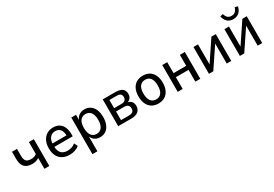

<svg xmlns="http://www.w3.org/2000/svg" viewBox="47 -1789 4345 3046"><g transform="rotate(-30 2220.0 -265.5)"><path d="M371 0V-198Q345 -180 314 -171Q283 -162 248 -162Q184 -162 142.5 -184Q101 -206 81 -250Q61 -294 61 -359V-491H152V-366Q152 -322 163 -293.5Q174 -265 199.5 -251.5Q225 -238 267 -238Q298 -238 323 -246Q348 -254 370 -271V-491H461V0Z M834 9Q760 9 705.5 -20Q651 -49 622 -105.5Q593 -162 593 -245Q593 -322 620.5 -379Q648 -436 698 -468Q748 -500 816 -500Q881 -500 926 -471.5Q971 -443 994.5 -388.5Q1018 -334 1018 -257V-222H664V-284H956L940 -267Q940 -352 908.5 -392Q877 -432 817 -432Q775 -432 744.5 -411.5Q714 -391 697.5 -352Q681 -313 681 -255V-241Q681 -180 699 -141Q717 -102 752 -83Q787 -64 837 -64Q874 -64 911 -75.5Q948 -87 980 -114L1010 -50Q975 -20 928.5 -5.5Q882 9 834 9Z M1147 180V-491H1234V-383H1229Q1247 -440 1289 -470Q1331 -500 1390 -500Q1452 -500 1497 -469Q1542 -438 1566 -381.5Q1590 -325 1590 -246Q1590 -168 1566 -110.5Q1542 -53 1497.5 -22Q1453 9 1391 9Q1331 9 1290.5 -21Q1250 -51 1233 -105H1238V180ZM1368 -64Q1431 -64 1465 -111.5Q1499 -159 1499 -246Q1499 -334 1465 -380.5Q1431 -427 1368 -427Q1305 -427 1271 -380.5Q1237 -334 1237 -246Q1237 -159 1271 -111.5Q1305 -64 1368 -64Z M1723 0V-491H1957Q2012 -491 2048 -476.5Q2084 -462 2101.5 -433.5Q2119 -405 2119 -363Q2119 -319 2096.5 -290Q2074 -261 2033 -250L2034 -256Q2067 -250 2089 -234.5Q2111 -219 2122.5 -194.5Q2134 -170 2134 -137Q2134 -72 2090.5 -36Q2047 0 1965 0ZM1810 -61H1955Q2001 -61 2024.5 -80Q2048 -99 2048 -140Q2048 -180 2024.5 -199.5Q2001 -219 1956 -219H1810ZM1810 -280H1946Q1988 -280 2010 -300Q2032 -320 2032 -357Q2032 -394 2010 -412Q1988 -430 1945 -430H1810Z M2459 9Q2391 9 2341 -21Q2291 -51 2264 -108.5Q2237 -166 2237 -246Q2237 -326 2264 -383Q2291 -440 2341 -470Q2391 -500 2459 -500Q2528 -500 2577.5 -470Q2627 -440 2654 -383Q2681 -326 2681 -246Q2681 -166 2654 -108.5Q2627 -51 2577.5 -21Q2528 9 2459 9ZM2459 -66Q2521 -66 2555.5 -111Q2590 -156 2590 -246Q2590 -337 2555.5 -381Q2521 -425 2459 -425Q2398 -425 2363 -381Q2328 -337 2328 -246Q2328 -156 2363 -111Q2398 -66 2459 -66Z M2813 0V-491H2904V-290H3136V-491H3227V0H3136V-216H2904V0Z M3385 0V-491H3468V-94H3448L3714 -491H3794V0H3711V-398H3732L3465 0Z M3952 0V-491H4035V-94H4015L4281 -491H4361V0H4278V-398H4299L4032 0ZM4157 -556Q4116 -556 4083.5 -571.5Q4051 -587 4028.5 -619Q4006 -651 3996 -697L4050 -711Q4062 -663 4088.5 -639.5Q4115 -616 4158 -616Q4200 -616 4226 -639Q4252 -662 4267 -711L4320 -697Q4309 -649 4286 -618Q4263 -587 4231 -571.5Q4199 -556 4157 -556Z"/></g></svg>

Font: Nunito Sans 10pt SemiCondensed Medium
Style: Regular
Weight: 500
Width: 4
Designer: Vernon Adams
Foundry: Vernon Adams
Version: Version 3.101;gftools[0.9.27]